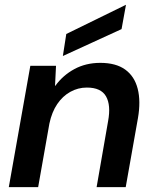

<svg xmlns="http://www.w3.org/2000/svg" viewBox="-20 -765 630 785"><path d="M16 0 104 -496H209L205 -414H206Q237 -457 284 -482.5Q331 -508 390 -508Q454 -508 492 -480.5Q530 -453 543 -402Q556 -351 544 -282L494 0H375L422 -270Q434 -335 413.5 -371Q393 -407 335 -407Q299 -407 267.5 -389.5Q236 -372 214 -339.5Q192 -307 182 -260L136 0ZM237 -536 251 -626 494 -745H495L477 -646Z"/></svg>

Font: DM Sans 28pt SemiBold
Style: Italic
Weight: 600
Italic angle: -10°
Version: Version 4.004;gftools[0.9.30]